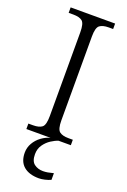

<svg xmlns="http://www.w3.org/2000/svg" viewBox="-177 -771 702 1059"><g transform="rotate(20 174.0 -241.0)"><path d="M43 0V-32H70Q106 -32 123 -45.5Q140 -59 140 -111V-603Q140 -655 123 -668.5Q106 -682 70 -682H43V-714H304V-682H278Q243 -682 225.5 -668.5Q208 -655 208 -603V-111Q208 -59 225.5 -45.5Q243 -32 278 -32H304V0ZM200 232Q143 232 111 205Q79 178 79 125Q79 95 94 69Q109 43 133.5 25Q158 7 185 0H232Q213 6 190.5 20.5Q168 35 151.5 58.5Q135 82 135 114Q135 155 156.5 171Q178 187 208 187Q222 187 236 184.5Q250 182 269 177V216Q254 223 234.5 227.5Q215 232 200 232Z"/></g></svg>

Font: Noto Serif Sinhala Light
Style: Regular
Weight: 300
Designer: Jelle Bosma - Monotype Design Team
Foundry: Monotype Imaging Inc.
Version: Version 2.007; ttfautohint (v1.8.4.7-5d5b)